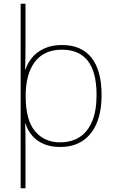

<svg xmlns="http://www.w3.org/2000/svg" viewBox="-20 -780 623 1032"><path d="M526 -269Q526 -180 499.5 -117.5Q473 -55 423.5 -22.5Q374 10 303 10Q251 10 213 -7Q175 -24 151.5 -52.5Q128 -81 117 -116H115Q116 -94 116.5 -71.5Q117 -49 117 -27.5Q117 -6 117 15V232H91V-760H117V-525Q117 -501 116.5 -466Q116 -431 115 -406H117Q128 -441 153 -471Q178 -501 218 -519.5Q258 -538 313 -538Q418 -538 472 -469.5Q526 -401 526 -269ZM499 -269Q499 -393 452 -453Q405 -513 313 -513Q217 -513 167.5 -447.5Q118 -382 118 -265V-262Q118 -135 168 -75Q218 -15 303 -15Q365 -15 408.5 -43.5Q452 -72 475.5 -128.5Q499 -185 499 -269Z"/></svg>

Font: Noto Sans Hebrew Thin
Style: Regular
Weight: 250
Designer: Monotype Design Team
Foundry: Monotype Imaging Inc.
Version: Version 2.003